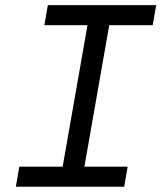

<svg xmlns="http://www.w3.org/2000/svg" viewBox="-20 -713 626 733"><path d="M40.5 0 53.7 -76.7H219.2L314 -616.7H149.4L162.6 -693.4H576.2L563 -616.7H397L302.2 -76.7H467.3L454.1 0Z"/></svg>

Font: CaskaydiaCove NFP SemiLight
Style: Italic
Weight: 350
Italic angle: -10°
Designer: Aaron Bell
Foundry: Saja Typeworks
Version: Version 2111.001; VTT 6.35;Nerd Fonts 3.1.1